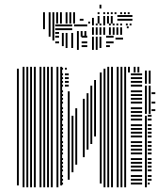

<svg xmlns="http://www.w3.org/2000/svg" viewBox="-20 -796 703 816"><path d="M60 -8H52V-504H60ZM84 0H76V-512H84ZM100 0H92V-512H100ZM116 0H108V-512H116ZM132 0H124V-512H132ZM156 0H148V-512H156ZM172 0H164V-512H172ZM188 0H180V-512H188ZM204 0H196V-512H204ZM228 0H220V-512H228ZM244 -8H236V-512H244ZM248 -12H240V-20H248ZM248 -28H240V-36H248ZM248 -44H240V-52H248ZM248 -68H240V-76H248ZM248 -84H240V-92H248ZM248 -100H240V-108H248ZM248 -116H240V-124H248ZM248 -140H240V-148H248ZM248 -156H240V-164H248ZM248 -172H240V-180H248ZM248 -188H240V-196H248ZM248 -212H240V-220H248ZM248 -228H240V-236H248ZM248 -244H240V-252H248ZM248 -260H240V-268H248ZM248 -284H240V-292H248ZM248 -300H240V-308H248ZM248 -316H240V-324H248ZM248 -332H240V-340H248ZM248 -356H240V-364H248ZM248 -372H240V-380H248ZM248 -388H240V-396H248ZM248 -404H240V-412H248ZM248 -428H240V-436H248ZM248 -444H240V-452H248ZM248 -460H240V-468H248ZM248 -476H240V-484H248ZM248 -500H240V-508H248ZM276 -32H268V-408H276ZM292 -64H284V-304H292ZM308 -96H300V-336H308ZM272 -428H256V-436H272ZM272 -444H256V-452H272ZM272 -460H256V-468H272ZM272 -476H256V-484H272ZM264 -500H256V-508H264ZM340 -128H332V-376H340ZM356 -160H348V-400H356ZM372 -184H364V-432H372ZM388 -216H380V-456H388ZM412 -16H404V-488H412ZM428 0H420V-488H428ZM444 0H436V-488H444ZM460 0H452V-488H460ZM484 0H476V-488H484ZM500 0H492V-488H500ZM516 0H508V-488H516ZM584 -12H536V-20H584ZM584 -28H536V-36H584ZM584 -44H536V-52H584ZM584 -68H536V-76H584ZM584 -84H536V-92H584ZM584 -100H536V-108H584ZM584 -116H536V-124H584ZM584 -140H536V-148H584ZM584 -156H536V-164H584ZM584 -172H536V-180H584ZM584 -188H536V-196H584ZM584 -212H536V-220H584ZM584 -228H536V-236H584ZM584 -244H536V-252H584ZM584 -260H536V-268H584ZM584 -284H536V-292H584ZM584 -300H536V-308H584ZM584 -316H536V-324H584ZM584 -332H536V-340H584ZM584 -356H536V-364H584ZM584 -372H536V-380H584ZM584 -388H536V-396H584ZM584 -404H536V-412H584ZM584 -428H536V-436H584ZM584 -444H536V-452H584ZM584 -460H536V-468H584ZM584 -476H536V-484H584ZM428 -488H420V-504H428ZM444 -488H436V-512H444ZM460 -488H452V-512H460ZM484 -488H476V-512H484ZM500 -488H492V-512H500ZM516 -488H508V-512H516ZM532 -488H524V-512H532ZM556 -488H548V-512H556ZM572 -488H564V-512H572ZM604 0H596V-304H604ZM616 -12H608V-20H616ZM624 -28H608V-36H624ZM624 -44H608V-52H624ZM624 -68H608V-76H624ZM624 -84H608V-92H624ZM624 -100H608V-108H624ZM624 -116H608V-124H624ZM624 -140H608V-148H624ZM624 -156H608V-164H624ZM624 -172H608V-180H624ZM624 -188H608V-196H624ZM624 -212H608V-220H624ZM624 -228H608V-236H624ZM624 -244H608V-252H624ZM624 -260H608V-268H624ZM624 -284H608V-292H624ZM624 -300H608V-308H624ZM604 -312H596V-432H604ZM620 -312H612V-432H620ZM640 -324H624V-332H640ZM640 -356H624V-364H640ZM640 -396H624V-404H640ZM604 -440H596V-496H604ZM620 -440H612V-496H620ZM171 -672H163V-696H171ZM195 -640H187V-696H195ZM211 -624H203V-696H211ZM231 -612H215V-620H231ZM231 -636H215V-644H231ZM231 -652H215V-660H231ZM231 -668H215V-676H231ZM231 -684H215V-692H231ZM251 -600H243V-656H251ZM267 -592H259V-656H267ZM291 -592H283V-656H291ZM287 -668H231V-676H287ZM287 -684H231V-692H287ZM315 -584H307V-640H315ZM351 -596H327V-604H351ZM351 -612H327V-620H351ZM351 -636H327V-644H351ZM315 -640H307V-664H315ZM331 -640H323V-664H331ZM347 -640H339V-664H347ZM351 -684H295V-692H351ZM379 -584H371V-640H379ZM395 -584H387V-640H395ZM411 -592H403V-640H411ZM447 -596H431V-604H447ZM463 -612H431V-620H463ZM463 -636H431V-644H463ZM503 -628H471V-636H503ZM379 -648H371V-680H379ZM395 -648H387V-680H395ZM411 -648H403V-680H411ZM427 -648H419V-680H427ZM451 -648H443V-680H451ZM467 -648H459V-680H467ZM483 -648H475V-680H483ZM499 -648H491V-680H499ZM527 -676H519V-684H527ZM379 -688H371V-696H379ZM395 -688H387V-696H395ZM411 -688H403V-696H411ZM427 -688H419V-696H427ZM451 -688H443V-696H451ZM467 -688H459V-696H467ZM483 -688H475V-696H483ZM499 -688H491V-696H499ZM523 -688H515V-696H523ZM539 -688H531V-696H539ZM171 -696H163V-744H171ZM195 -696H187V-744H195ZM211 -696H203V-744H211ZM227 -696H219V-744H227ZM243 -696H235V-744H243ZM267 -696H259V-744H267ZM283 -696H275V-744H283ZM299 -696H291V-744H299ZM335 -708H319V-716H335ZM363 -696H355V-704H363ZM379 -696H371V-720H379ZM403 -696H395V-728H403ZM427 -696H419V-728H427ZM443 -696H435V-728H443ZM459 -696H451V-728H459ZM543 -708H479V-716H543ZM543 -724H479V-732H543ZM403 -736H395V-744H403ZM427 -736H419V-744H427ZM443 -736H435V-744H443ZM459 -736H451V-744H459ZM475 -736H467V-744H475ZM499 -736H491V-744H499ZM515 -736H507V-744H515ZM531 -736H523V-744H531ZM411 -760H403V-776H411Z"/></svg>

Font: Rubik Lines
Style: Regular
Weight: 400
Designer: Hubert and Fischer, NaN
Foundry: Hubert and Fischer, NaN
Version: Version 2.201